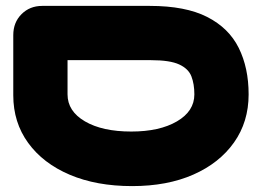

<svg xmlns="http://www.w3.org/2000/svg" viewBox="-20 -606 888 651"><path d="M428 25Q307 25 216.5 -13.5Q126 -52 75.5 -121.5Q25 -191 25 -283V-487Q25 -530 53 -558Q81 -586 123 -586H488Q609 -586 682.5 -548.5Q756 -511 789.5 -443.5Q823 -376 823 -286Q823 -193 773.5 -123Q724 -53 635.5 -14Q547 25 428 25ZM425 -160Q521 -160 580 -194.5Q639 -229 639 -286Q639 -321 629 -347Q619 -373 587.5 -387.5Q556 -402 492 -402H209V-286Q209 -229 268 -194.5Q327 -160 425 -160Z"/></svg>

Font: Fredoka Expanded
Style: Bold
Weight: 700
Width: 7
Designer: Ben Nathan
Foundry: Milena B. Brandão, Ben Nathan
Version: Version 2.001